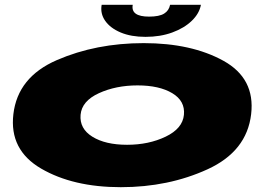

<svg xmlns="http://www.w3.org/2000/svg" viewBox="-20 -772 1122 797"><path d="M481.5 5Q283.5 5 150.8 -72.2Q18 -149.5 35.5 -298Q53.5 -452 216 -522.5Q378.5 -593 576.5 -593Q774.5 -593 907.2 -519.8Q1040 -446.5 1022.5 -298Q1004.5 -144 842 -69.5Q679.5 5 481.5 5ZM507.5 -171Q597.5 -171 667.8 -204.8Q738 -238.5 743.5 -295.5Q749 -353 695 -385.2Q641 -417.5 551 -417.5Q461 -417.5 390.2 -385Q319.5 -352.5 314.5 -295.5Q309.5 -238 363.5 -204.5Q417.5 -171 507.5 -171ZM584 -619Q524 -619 480.8 -637.2Q437.5 -655.5 416.5 -685.8Q395.5 -716 402 -752H531Q522 -703 599 -703Q641 -703 661.2 -715.5Q681.5 -728 686 -752H814Q807.5 -716 776.2 -685.8Q745 -655.5 695.2 -637.2Q645.5 -619 584 -619Z"/></svg>

Font: Anybody UltraExpanded Black
Style: Italic
Weight: 900
Width: 9
Italic angle: -10°
Designer: Tyler Finck
Foundry: Etcetera Type Company
Version: Version 1.010; ttfautohint (v1.8.3) -l 8 -r 50 -G 200 -x 14 